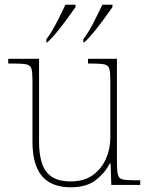

<svg xmlns="http://www.w3.org/2000/svg" viewBox="-20 -786 637 816"><path d="M281 10Q199 10 158.5 -37.5Q118 -85 118 -184V-442Q118 -477 114 -492.5Q110 -508 94 -512Q78 -516 41 -516H15V-536H146V-181Q146 -134 157 -96Q168 -58 197.5 -36.5Q227 -15 281 -15Q337 -15 374 -41.5Q411 -68 430 -110.5Q449 -153 449 -202V-442Q449 -477 445 -492.5Q441 -508 425 -512Q409 -516 372 -516H354V-536H477V-94Q477 -60 481 -44Q485 -28 499.5 -24Q514 -20 544 -20H576V0H453L450 -91H446Q427 -52 387.5 -21Q348 10 281 10ZM334 -619Q356 -648 377.5 -690Q399 -732 415 -766H458V-756Q446 -739 425.5 -710.5Q405 -682 382 -653.5Q359 -625 338 -606H334ZM177 -619Q199 -648 220.5 -690Q242 -732 258 -766H301V-756Q289 -739 268.5 -710.5Q248 -682 225 -653.5Q202 -625 181 -606H177Z"/></svg>

Font: Noto Serif Ethiopic Thin
Style: Regular
Weight: 250
Version: Version 2.102